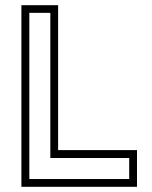

<svg xmlns="http://www.w3.org/2000/svg" viewBox="-20 -720 586 740"><path d="M62.5 0V-700H204V-141.5H508V0ZM93 -30H478V-111H174V-670.5H93Z"/></svg>

Font: Tourney Light
Style: Regular
Weight: 300
Version: Version 1.015